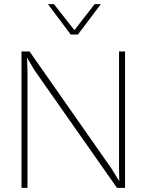

<svg xmlns="http://www.w3.org/2000/svg" viewBox="-20 -909 709 929"><path d="M585 -660V0H546L147 -569L112 -628H111L113 -561V0H84V-660H123L521 -91L557 -32L556 -99V-660ZM212 -889H241L340 -763L438 -889H468L357 -742H322Z"/></svg>

Font: Human Sans ExtraLight
Style: Regular
Weight: 200
Designer: Tim Radville
Foundry: Continuum
Version: Version 1.000;FEAKit 1.0